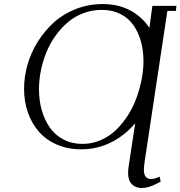

<svg xmlns="http://www.w3.org/2000/svg" viewBox="-20 -731 893 950"><path d="M99.1 -291Q99.1 -351.1 116.2 -411.1Q133.3 -471.2 167 -524.9Q200.7 -578.6 246.8 -620.4Q293 -662.1 355.5 -686.5Q418 -710.9 487.8 -710.9Q565.4 -710.9 624.5 -679.4Q683.6 -647.9 719.2 -592.8L733.9 -702.1H853L850.1 -676.8H808.1L696.8 61Q691.9 94.2 691.9 108.9Q691.9 154.8 728 154.8Q744.1 154.8 770 143.1L774.9 168Q749.5 181.2 738.5 186Q727.5 190.9 712.2 195.1Q696.8 199.2 680.2 199.2Q651.4 199.2 632.6 180.7Q613.8 162.1 613.8 126Q613.8 109.4 617.2 87.9L648.9 -121.1Q597.7 -60.5 529.3 -26.4Q460.9 7.8 381.8 7.8Q315.9 7.8 262 -15.4Q208 -38.6 172.6 -79.1Q137.2 -119.6 118.2 -173.8Q99.1 -228 99.1 -291ZM172.9 -289.1Q172.9 -234.4 186.5 -186Q200.2 -137.7 226.3 -100.1Q252.4 -62.5 294.2 -40.8Q335.9 -19 388.2 -19Q435.5 -19 478.3 -37.6Q521 -56.2 553.5 -87.4Q585.9 -118.7 612.3 -159.7Q638.7 -200.7 655.3 -246.6Q671.9 -292.5 680.9 -338.9Q689.9 -385.3 689.9 -428.2Q689.9 -481 677.2 -526.4Q664.6 -571.8 639.9 -606.9Q615.2 -642.1 575.2 -662.1Q535.2 -682.1 483.9 -682.1Q435.5 -682.1 391.8 -665.5Q348.1 -648.9 314.7 -620.1Q281.2 -591.3 253.9 -553Q226.6 -514.6 209 -470.9Q191.4 -427.2 182.1 -380.9Q172.9 -334.5 172.9 -289.1Z"/></svg>

Font: Dehuti Alt
Style: Italic
Weight: 400
Version: Version 1.2